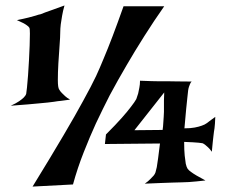

<svg xmlns="http://www.w3.org/2000/svg" viewBox="-20 -689 841 705"><path d="M42 -615.2Q67.4 -620.1 84.5 -624.5Q101.6 -628.9 111.3 -631.8Q122.1 -635.7 128.9 -636.7Q134.8 -639.6 146.5 -643.6Q157.2 -647.5 173.8 -653.3Q190.4 -659.2 216.8 -668.9Q210.9 -648.4 208 -630.9Q205.1 -613.3 203.1 -599.6Q201.2 -584 201.2 -570.3Q201.2 -553.7 198.7 -521.5Q196.3 -489.3 194.3 -456.1Q192.4 -422.9 192.4 -395Q192.4 -367.2 197.3 -360.4Q201.2 -353.5 207 -347.7Q211.9 -342.8 219.2 -335.9Q226.6 -329.1 237.3 -323.2Q219.7 -320.3 204.6 -318.8Q189.5 -317.4 178.7 -315.4Q166 -313.5 155.3 -312.5Q143.6 -311.5 125 -309.6Q108.4 -307.6 82.5 -305.7Q56.6 -303.7 19.5 -300.8Q39.1 -309.6 50.3 -317.4Q61.5 -325.2 67.4 -331.1Q74.2 -337.9 76.2 -344.7Q77.1 -348.6 79.1 -367.7Q81.1 -386.7 83 -412.6Q85 -438.5 86.4 -467.3Q87.9 -496.1 88.9 -522Q89.8 -547.9 89.8 -565.4Q89.8 -583 87.9 -586.9Q85 -591.8 79.1 -595.7Q74.2 -599.6 64.9 -604.5Q55.7 -609.4 42 -615.2ZM494.1 -392.6Q519.5 -391.6 535.6 -391.1Q551.8 -390.6 561.5 -390.6H578.1H597.7Q609.4 -390.6 629.4 -390.1Q649.4 -389.6 683.6 -389.6Q679.7 -385.7 677.7 -380.4Q675.8 -375 673.8 -370.1Q671.9 -364.3 670.9 -357.4Q669.9 -348.6 668 -331.1Q666 -315.4 663.6 -288.6Q661.1 -261.7 657.2 -217.8Q679.7 -217.8 694.8 -220.7Q710 -223.6 720.7 -227.5Q732.4 -231.4 740.2 -237.3Q744.1 -240.2 749 -244.1Q752.9 -247.1 758.3 -251Q763.7 -254.9 770.5 -259.8Q769.5 -231.4 767.6 -217.8Q766.6 -210 765.6 -205.1Q764.6 -199.2 763.7 -189.5Q762.7 -180.7 761.2 -167Q759.8 -153.3 757.8 -131.8Q750 -142.6 744.1 -147.9Q738.3 -153.3 733.4 -157.2Q728.5 -161.1 723.6 -163.1Q718.8 -164.1 709 -165Q701.2 -166 688.5 -166.5Q675.8 -167 656.2 -168Q656.2 -136.7 658.2 -117.7Q660.2 -98.6 662.1 -87.9Q665 -75.2 668.9 -69.3Q672.9 -63.5 681.6 -57.6Q695.3 -46.9 734.4 -26.4Q717.8 -24.4 701.7 -22.9Q685.5 -21.5 673.8 -20.5Q659.2 -19.5 647.5 -19.5Q633.8 -19.5 614.3 -18.6Q597.7 -17.6 572.3 -17.1Q546.9 -16.6 511.7 -14.6Q524.4 -23.4 531.7 -31.2Q539.1 -39.1 543.9 -43.9Q548.8 -49.8 550.8 -55.7Q552.7 -61.5 555.7 -75.2Q557.6 -86.9 560.5 -107.4Q563.5 -127.9 567.4 -162.1L365.2 -160.2L369.1 -195.3Q406.2 -232.4 427.7 -256.8Q449.2 -281.2 460.9 -296.9Q474.6 -314.5 480.5 -325.2Q483.4 -335 487.3 -345.7Q489.3 -355.5 491.7 -367.2Q494.1 -378.9 494.1 -392.6ZM577.1 -211.9Q579.1 -225.6 579.6 -238.3Q580.1 -251 581.1 -259.8Q582 -270.5 582 -278.3V-297.9Q582 -307.6 582 -320.3Q582 -333 583 -349.6L473.6 -210.9ZM583 -666Q545.9 -613.3 509.8 -556.2Q473.6 -499 445.3 -450.2Q412.1 -393.6 382.8 -338.9Q357.4 -289.1 332 -235.4Q310.5 -188.5 287.6 -130.4Q264.6 -72.3 248 -11.7L99.6 -3.9Q168 -115.2 213.4 -192.4Q258.8 -269.5 285.2 -318.4Q316.4 -375 333 -410.2Q345.7 -437.5 361.3 -475.6Q375 -507.8 393.1 -555.2Q411.1 -602.5 433.6 -666Z"/></svg>

Font: Irish Growler
Style: Regular
Weight: 400
Designer: Squid
Foundry: Font Diner, Inc DBA Sideshow
Version: Version 1.000